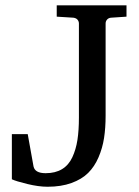

<svg xmlns="http://www.w3.org/2000/svg" viewBox="-20 -691 525 727"><path d="M160.2 16.1Q126 16.1 83 5.6Q40 -4.9 24.9 -12.2V-183.1H85L106.9 -61Q112.3 -35.2 152.8 -35.2Q189.5 -35.2 214.8 -50.5Q240.2 -65.9 253.9 -95.5Q267.6 -125 273.2 -161.1Q278.8 -197.3 278.8 -246.1V-602.1Q278.8 -609.9 273.7 -616.2Q268.6 -622.6 257.8 -624L194.8 -627.9V-670.9H459V-627.9L400.9 -624Q391.6 -623.5 385.7 -617.2Q379.9 -610.8 379.9 -602.1V-252.9Q379.9 -206.5 374 -168.5Q368.2 -130.4 353 -95.2Q337.9 -60.1 313.7 -36.1Q289.6 -12.2 250.5 2Q211.4 16.1 160.2 16.1Z"/></svg>

Font: TAML ThiruValluvar
Style: Regular
Weight: 400
Version: Version 0.271; dev 7ad24fM